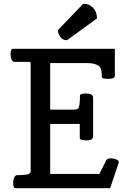

<svg xmlns="http://www.w3.org/2000/svg" viewBox="-20 -992 669 1012"><path d="M435.5 -252Q400.4 -252 400.4 -265.1V-338.9H244.6V-75.2H503.4L540.5 -147.9Q545.4 -157.2 559.1 -157.2Q572.3 -157.2 579.6 -155.8Q586.9 -154.3 592.8 -151.9Q606 -146.5 606 -137.2Q606 -134.8 605.5 -133.8L560.5 0H62.5Q49.3 0 49.3 -28.8Q49.8 -53.7 61.5 -65.4Q65.4 -69.3 77.1 -69.3H78.6Q80.6 -68.8 83 -68.8Q94.2 -68.8 106 -70.3Q120.1 -71.3 127.9 -73.7Q141.6 -78.1 141.6 -89.8V-659.2Q141.6 -666 135.7 -666H55.7Q42 -666 37.1 -691.4Q36.1 -698.2 35.6 -704.1Q35.6 -734.9 48.3 -734.9H585.4V-592.8Q585.4 -576.2 551.3 -576.2Q516.6 -576.2 516.6 -586.9Q516.6 -627.9 505.9 -639.6Q486.8 -659.7 436.5 -659.7H244.6V-414.1H368.7Q391.1 -414.1 395 -424.8Q401.4 -440.4 401.4 -487.8Q401.4 -499 430.7 -499Q456.1 -499 463.4 -492.2Q470.7 -485.4 470.7 -481V-272Q470.7 -252 435.5 -252ZM333.5 -780.3Q313 -780.3 302.7 -792Q285.2 -812 285.2 -833L418.5 -972.2H419.9Q450.2 -972.2 470.2 -951.2Q491.2 -929.7 491.2 -895Z"/></svg>

Font: Copse
Style: Regular
Weight: 400
Version: Version 1.000